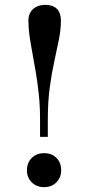

<svg xmlns="http://www.w3.org/2000/svg" viewBox="-20 -757 363 791"><path d="M145 -193V-265Q145 -319 140 -366.5Q135 -414 128 -456Q121 -498 114 -535.5Q107 -573 102 -606.5Q97 -640 97 -672Q97 -692 105.5 -706.5Q114 -721 130 -729Q146 -737 167 -737Q198 -737 214.5 -720.5Q231 -704 231 -673Q231 -637 223 -596Q215 -555 204 -505.5Q193 -456 185 -397Q177 -338 177 -264V-193ZM162 14Q131 14 111 -5.5Q91 -25 91 -55Q91 -87 111 -106.5Q131 -126 162 -126Q193 -126 212.5 -106.5Q232 -87 232 -56Q232 -26 212.5 -6Q193 14 162 14Z"/></svg>

Font: Literata 60pt
Style: Regular
Weight: 400
Designer: Latin by Veronika Burian and Jose Scaglione. Greek by Irene Vlachou. Cyrillic by Vera Evstafieva.
Foundry: TypeTogether
Version: Version 3.002